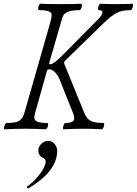

<svg xmlns="http://www.w3.org/2000/svg" viewBox="-20 -688 731 1026"><path d="M5.4 2.9Q-3.4 2.9 3.9 -15.6Q9.8 -30.8 14.6 -30.8Q42 -30.8 59.6 -34.2Q77.1 -37.6 87.2 -45.9Q97.2 -54.2 101.8 -63Q106.4 -71.8 111.3 -87.9L251.5 -578.1Q256.3 -596.7 255.9 -609.1Q255.4 -621.6 239.5 -627.7Q223.6 -633.8 187.5 -633.8Q183.6 -635.3 183.8 -642.8Q184.1 -650.4 188 -659.2Q191.9 -668 196.3 -668Q233.4 -666 305.7 -666Q378.4 -666 414.6 -668Q418.5 -666.5 418 -658.9Q417.5 -651.4 413.6 -642.6Q409.7 -633.8 406.2 -633.8Q369.1 -633.8 348.9 -627Q328.6 -620.1 321.3 -609.6Q314 -599.1 308.6 -578.1L243.7 -354Q240.2 -344.2 248.5 -344.2Q265.6 -344.2 313.5 -392.1L498.5 -579.1Q527.3 -606.4 527.3 -623Q527.3 -633.8 507.3 -633.8Q503.4 -635.3 503.9 -642.8Q504.4 -650.4 508.3 -659.2Q512.2 -668 516.6 -668Q543.5 -666 604.5 -666Q659.7 -666 687.5 -668Q690.9 -666.5 690.7 -658.9Q690.4 -651.4 686.5 -642.6Q682.6 -633.8 678.7 -633.8Q633.3 -633.8 606 -620.4Q578.6 -606.9 538.6 -568.8L326.7 -362.8Q320.8 -355.5 323.7 -346.2L431.6 -82Q444.3 -50.8 467.3 -40.8Q490.2 -30.8 533.7 -30.8Q537.1 -29.3 536.9 -22Q536.6 -14.6 532.5 -5.9Q528.3 2.9 524.4 2.9Q474.6 0 422.4 0Q370.6 0 319.3 2.9Q315.9 1.5 316.7 -5.9Q317.4 -13.2 321.3 -22Q325.2 -30.8 328.6 -30.8Q376.5 -30.8 376.5 -55.2Q376.5 -68.8 368.7 -87.9L297.4 -266.1Q289.1 -287.1 272.9 -302.5Q256.8 -317.9 242.7 -317.9Q233.9 -317.9 230.5 -308.1L168.5 -87.9Q162.6 -68.8 163.8 -56.2Q165 -43.5 181.4 -37.1Q197.8 -30.8 233.4 -30.8Q237.3 -29.3 237.3 -22Q237.3 -14.6 232.9 -5.9Q228.5 2.9 222.7 2.9Q167 0 114.3 0Q59.6 0 5.4 2.9ZM133.3 317.9Q129.9 319.3 127 317.4Q124 315.4 123.8 312.7Q123.5 310.1 125.5 308.1Q155.3 287.6 184.6 252.7Q213.9 217.8 222.7 187Q225.1 175.3 223.1 168.5Q221.2 161.6 216.3 159.2Q184.6 145 184.6 118.2Q184.6 96.2 200.7 80.6Q216.8 64.9 238.3 64.9Q258.8 64.9 272.2 81.8Q285.6 98.6 285.6 118.2Q285.6 226.1 133.3 317.9Z"/></svg>

Font: Junicode SmCond Light
Style: Italic
Weight: 300
Width: 4
Italic angle: -11°
Designer: Peter S. Baker
Version: Version 2.206